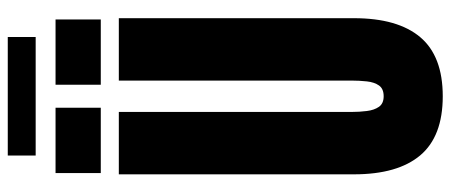

<svg xmlns="http://www.w3.org/2000/svg" viewBox="-366 -832 1205 514"><g transform="rotate(-90 237.0 -574.5)"><path d="M236.8 7.8Q129.4 7.8 78.6 -52.5Q27.8 -112.8 27.8 -230V-859.4H194.8V-236.8Q194.8 -215.3 197.3 -195.6Q199.7 -175.8 208.5 -163.1Q217.3 -150.4 236.8 -150.4Q256.8 -150.4 265.6 -162.8Q274.4 -175.3 276.6 -195.3Q278.8 -215.3 278.8 -236.8V-859.4H445.8V-230Q445.8 -112.8 395 -52.5Q344.2 7.8 236.8 7.8ZM267.6 -907.7V-1028.8H442.4V-907.7ZM31.2 -907.7V-1028.8H206.1V-907.7ZM78.1 -1082V-1156.7H395.5V-1082Z"/></g></svg>

Font: Anton SC
Style: Regular
Weight: 400
Designer: Vernon Adams
Foundry: Vernon Adams
Version: Version 2.116; ttfautohint (v1.8.4.7-5d5b)